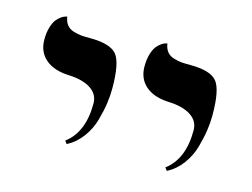

<svg xmlns="http://www.w3.org/2000/svg" viewBox="-56 -647 646 492"><g transform="rotate(15 266.5 -401.0)"><path d="M417.5 -242.7 411.6 -250.5Q457 -284.2 457 -360.8Q457 -385.3 435.8 -399.2Q414.6 -413.1 377.9 -414.6Q337.4 -416 315.2 -435.1Q293 -454.1 293 -486.8Q293 -505.9 297.4 -520Q301.8 -534.2 307.6 -541.3Q313.5 -548.3 319.6 -552.5Q325.7 -556.6 330.1 -557.6L334.5 -558.6Q336.4 -545.4 343 -537.1Q349.6 -528.8 361.3 -525.4Q373 -522 381.6 -521.2Q390.1 -520.5 405.3 -520.5Q459 -520.5 476.3 -499.5Q493.7 -478.5 493.7 -410.6Q493.7 -391.1 490.7 -370.8Q487.8 -350.6 480.7 -325Q473.6 -299.3 457.3 -277.1Q440.9 -254.9 417.5 -242.7ZM151.9 -242.7 146 -250.5Q191.4 -284.2 191.4 -360.8Q191.4 -385.3 170.2 -399.2Q148.9 -413.1 112.3 -414.6Q71.8 -416 49.6 -435.1Q27.3 -454.1 27.3 -486.8Q27.3 -505.9 31.7 -520Q36.1 -534.2 42 -541.3Q47.9 -548.3 54 -552.5Q60.1 -556.6 64.5 -557.6L68.8 -558.6Q70.8 -545.4 77.4 -537.1Q84 -528.8 95.7 -525.4Q107.4 -522 116 -521.2Q124.5 -520.5 139.6 -520.5Q193.4 -520.5 210.7 -499.5Q228 -478.5 228 -410.6Q228 -391.1 225.1 -370.8Q222.2 -350.6 215.1 -325Q208 -299.3 191.7 -277.1Q175.3 -254.9 151.9 -242.7Z"/></g></svg>

Font: Libertinage
Style: l
Weight: 400
Designer: OSP
Foundry: OSP
Version: Version 1.0; 2008; OFL relea